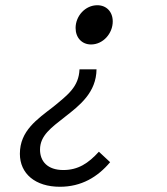

<svg xmlns="http://www.w3.org/2000/svg" viewBox="-20 -518 640 734"><path d="M349 -253H284C281 -186 240 -156 184 -110C122 -62 56 -18 56 70C56 146 115 196 209 196C291 196 353 159 401 102L358 62C318 106 279 132 222 132C162 132 133 99 133 54C133 0 176 -30 228 -71C286 -116 348 -165 349 -253ZM352 -498C306 -498 269 -457 269 -411C269 -374 293 -348 328 -348C374 -348 411 -390 411 -436C411 -473 387 -498 352 -498Z"/></svg>

Font: Source Code Variable
Style: Italic
Weight: 400
Italic angle: -11°
Monospace: yes
Designer: Paul D. Hunt, Teo Tuominen
Foundry: Adobe Systems Incorporated
Version: Version 1.005;PS 1.0;hotconv 16.6.54;makeotf.lib2.5.65590